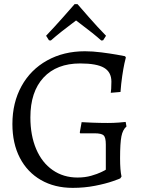

<svg xmlns="http://www.w3.org/2000/svg" viewBox="-20 -897 707 929"><path d="M561 -131Q561 -73 568 -43L562 -34Q562 -33 526.5 -20.5Q491 -8 439.5 2Q388 12 332 12Q244 12 178 -26Q112 -64 76 -133.5Q40 -203 40 -297Q40 -400 84 -480Q128 -560 208 -604.5Q288 -649 391 -649Q428 -649 471 -643.5Q514 -638 545 -632.5Q576 -627 585 -625L589 -619Q587 -613 582 -590Q577 -567 571.5 -530Q566 -493 563 -452L516 -448Q517 -453 518 -467.5Q519 -482 519 -502Q519 -548 483.5 -569Q448 -590 368 -590Q254 -590 190.5 -521.5Q127 -453 127 -329Q127 -242 155 -176Q183 -110 235 -74Q287 -38 355 -38Q391 -38 421 -46.5Q451 -55 471.5 -65Q492 -75 492 -76V-198Q492 -232 481.5 -242Q471 -252 437 -252H368L366 -256L375 -306Q387 -305 426 -303.5Q465 -302 502 -302Q529 -302 555 -304Q581 -306 588 -307L592 -285Q574 -270 567.5 -237.5Q561 -205 561 -131ZM341 -877H355Q367 -863 409.5 -814.5Q452 -766 493 -724L479 -702L470 -701Q432 -735 369 -782L348 -798Q270 -740 226 -701L217 -702L203 -724Q244 -767 286.5 -815Q329 -863 341 -877Z"/></svg>

Font: Sahitya
Style: Regular
Weight: 400
Designer: Juan Pablo del Peral
Foundry: Juan Pablo del Peral (http://www.huertatipografica.com)
Version: Version 1.001;PS 001.000;hotconv 1.0.70;makeotf.lib2.5.58329